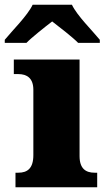

<svg xmlns="http://www.w3.org/2000/svg" viewBox="-53 -786 449 806"><path d="M-33 -619V-606H58C79 -628 136 -673 166 -696C196 -673 254 -628 275 -606H366V-619C335 -657 270 -721 249 -766H84C63 -721 -2 -657 -33 -619ZM12 0H355V-61H344C307 -61 281 -78 281 -131V-536H5V-475H24C60 -475 87 -458 87 -409V-135C87 -79 62 -61 24 -61H12Z"/></svg>

Font: Noto Serif Malayalam Black
Style: Regular
Weight: 900
Designer: Indian type Foundry, Jelle Bosma, Monotype Design Team
Foundry: Monotype Imaging Inc.
Version: Version 2.104